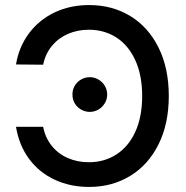

<svg xmlns="http://www.w3.org/2000/svg" viewBox="-20 -737 743 767"><path d="M335 -88.9Q396.5 -88.9 444.8 -119.9Q493.2 -150.9 520.5 -210.4Q547.9 -270 547.9 -353.5Q547.9 -437 520.3 -496.8Q492.7 -556.6 444.6 -587.4Q396.5 -618.2 335 -618.2Q290 -618.2 252 -601.8Q213.9 -585.4 187.7 -554Q161.6 -522.5 152.3 -478.5L43.9 -479.5Q55.2 -548.8 95 -602.8Q134.8 -656.7 197 -686.8Q259.3 -716.8 335.9 -716.8Q428.2 -716.8 500.5 -672.9Q572.8 -628.9 613.5 -546.6Q654.3 -464.4 654.3 -353.5Q654.3 -242.7 613.3 -160.4Q572.3 -78.1 500 -34.2Q427.7 9.8 335.9 9.8Q261.2 9.8 199.2 -18.8Q137.2 -47.4 96.7 -101.6Q56.2 -155.8 43.9 -230.5H152.3Q161.1 -186 187 -154.1Q212.9 -122.1 251.2 -105.5Q289.6 -88.9 335 -88.9ZM269.5 -359.4Q269 -377.9 278.3 -394Q287.6 -410.2 304 -419.4Q320.3 -428.7 338.9 -428.7Q356.9 -428.7 373 -419.4Q389.2 -410.2 398.7 -394Q408.2 -377.9 408.2 -359.4Q408.2 -340.8 398.7 -324.7Q389.2 -308.6 373 -299.3Q356.9 -290 338.9 -290Q320.3 -290 304 -299.3Q287.6 -308.6 278.3 -324.7Q269 -340.8 269.5 -359.4Z"/></svg>

Font: Pretendard GOV Medium
Style: Regular
Weight: 500
Designer: Base glyphs from Inter by Rasmus Andersson; Hangeul glyphs from Noto Sans CJK(Source Han Sans) by Jang Soo-young and Kan
Foundry: Kil Hyung-jin
Version: Version 1.309